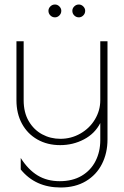

<svg xmlns="http://www.w3.org/2000/svg" viewBox="-20 -633 550 852"><path d="M195 -585Q195 -596 203.5 -604.5Q212 -613 224 -613Q235 -613 243.5 -604.5Q252 -596 252 -585Q252 -573 243.5 -564.5Q235 -556 224 -556Q212 -556 203.5 -564.5Q195 -573 195 -585ZM301 -585Q301 -596 309.5 -604.5Q318 -613 330 -613Q341 -613 349.5 -604.5Q358 -596 358 -585Q358 -573 349.5 -564.5Q341 -556 330 -556Q318 -556 309.5 -564.5Q301 -573 301 -585ZM72 119V68Q105 120 147 145.5Q189 171 245 171Q302 171 342.5 147Q383 123 404 81.5Q425 40 425 -11V-87Q401 -40 352.5 -14.5Q304 11 247 11Q190 11 146 -14Q102 -39 77.5 -84Q53 -129 53 -188V-450H85V-188Q85 -134 107.5 -95.5Q130 -57 167 -37Q204 -17 248 -17Q296 -17 337 -40.5Q378 -64 401.5 -103.5Q425 -143 425 -188V-450H457V-14Q457 46 432.5 94.5Q408 143 361 171Q314 199 249 199Q137 199 72 119Z"/></svg>

Font: Poiret One
Style: Regular
Weight: 400
Designer: Denis Masharov (denis.masharov@gmail.com), Cyreal (Charset Expansion)
Foundry: Denis Masharov
Version: Version 1.101